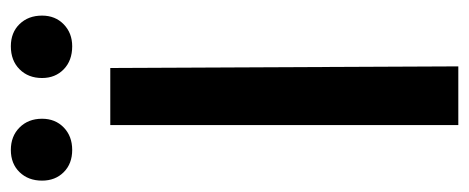

<svg xmlns="http://www.w3.org/2000/svg" viewBox="-282 -604 886 363"><g transform="rotate(-90 161.5 -423.0)"><path d="M1 -787Q1 -813 17 -829.5Q33 -846 59 -846Q85 -846 101.5 -829.5Q118 -813 118 -787Q118 -762 101.5 -746Q85 -730 59 -730Q33 -730 17 -746Q1 -762 1 -787ZM255 -730Q228 -730 211.5 -746Q195 -762 195 -787Q195 -813 211.5 -829.5Q228 -846 255 -846Q281 -846 297 -829.5Q313 -813 313 -787Q313 -762 296.5 -746Q280 -730 255 -730ZM106 0V-658H214L217 0Z"/></g></svg>

Font: EauTest Semibold
Style: Regular
Weight: 600
Designer: Christian Thalmann (Catharsis Fonts)
Version: Version 0.001;PS 000.001;hotconv 1.0.88;makeotf.lib2.5.64775